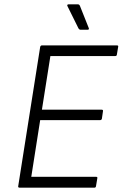

<svg xmlns="http://www.w3.org/2000/svg" viewBox="-20 -864 570 884"><path d="M70 0Q62 0 64 -8L165 -648Q167 -655 173 -655H518Q522 -655 523.5 -653.5Q525 -652 524 -648L518 -612Q517 -606 511 -606H212L173 -359H448Q456 -359 454 -351L449 -317Q447 -311 441 -311H165L124 -50H422Q430 -50 428 -43L422 -7Q421 0 415 0ZM351 -727Q345 -727 341 -734L290 -837Q289 -840 290.5 -842Q292 -844 295 -844H339Q345 -844 348 -837L389 -734Q391 -727 383 -727Z"/></svg>

Font: Sofia Sans Light
Style: Italic
Weight: 300
Italic angle: -9°
Version: Version 4.100-B